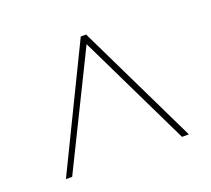

<svg xmlns="http://www.w3.org/2000/svg" viewBox="-80 -810 665 606"><g transform="rotate(-20 252.5 -506.5)"><path d="M46 -303 244 -710H262L459 -303H436L253 -681L67 -303Z"/></g></svg>

Font: Raleway Thin
Style: Regular
Weight: 100
Designer: Matt McInerney, Pablo Impallari, Rodrigo Fuenzalida
Foundry: Matt McInerney, Pablo Impallari, Rodrigo Fuenzalida
Version: Version 4.026